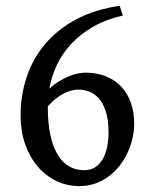

<svg xmlns="http://www.w3.org/2000/svg" viewBox="-20 -630 521 665"><path d="M251.5 -319.8Q228 -319.8 200 -305.7Q171.9 -291.5 145.5 -261.7Q145.5 -204.1 154.5 -162.4Q163.6 -120.6 180.2 -93.5Q196.8 -66.4 220 -53.5Q243.2 -40.5 271 -40.5Q295.4 -40.5 311.8 -52.2Q328.1 -64 337.9 -82.8Q347.7 -101.6 351.8 -124.5Q356 -147.5 356 -169.9Q356 -215.8 346.2 -244.9Q336.4 -273.9 321 -290.5Q305.7 -307.1 287.1 -313.5Q268.6 -319.8 251.5 -319.8ZM444.8 -201.2Q444.8 -178.2 439.5 -153.3Q434.1 -128.4 423.3 -104.5Q412.6 -80.6 396.5 -59.1Q380.4 -37.6 359.4 -21.2Q338.4 -4.9 312 4.9Q285.6 14.6 254.4 14.6Q212.4 14.6 175.3 -3.2Q138.2 -21 110.6 -53.2Q83 -85.4 67.1 -130.6Q51.3 -175.8 51.3 -231Q51.3 -299.8 72.3 -363Q93.3 -426.3 136 -477.1Q178.7 -527.8 243.2 -562.5Q307.6 -597.2 394.5 -609.9L405.3 -576.2Q347.2 -563 303 -537.6Q258.8 -512.2 227.5 -478.8Q196.3 -445.3 177.2 -405.3Q158.2 -365.2 150.9 -322.8Q167.5 -337.9 184.6 -348.4Q201.7 -358.9 217.8 -365.5Q233.9 -372.1 248.8 -375.2Q263.7 -378.4 275.4 -378.4Q315.4 -378.4 346.9 -365.7Q378.4 -353 400.1 -329.8Q421.9 -306.6 433.3 -273.9Q444.8 -241.2 444.8 -201.2Z"/></svg>

Font: Gentium Book Basic
Style: Regular
Weight: 400
Designer: J. Victor Gaultney and Annie Olsen
Foundry: SIL International
Version: Version 1.102; 2013; Maintenance release